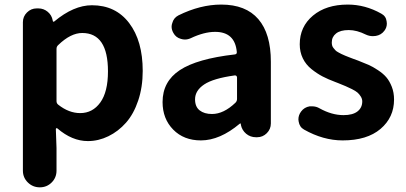

<svg xmlns="http://www.w3.org/2000/svg" viewBox="-20 -594 1758 831"><path d="M79.1 144.5V-498Q79.1 -522.5 96.7 -540Q114.3 -557.6 138.7 -557.6H146.5Q168.9 -557.6 186.5 -543Q204.1 -528.3 208 -505.9L209 -502Q209 -500 210.9 -500Q212.9 -500 214.8 -501Q298.8 -571.3 377.9 -571.3Q480.5 -571.3 539.1 -494.1Q597.7 -417 597.7 -287.1Q597.7 -216.8 578.1 -158.7Q558.6 -100.6 525.4 -63Q492.2 -25.4 449.2 -4.4Q406.2 16.6 360.4 16.6Q292 16.6 228.5 -38.1Q226.6 -40 224.1 -39.1Q221.7 -38.1 221.7 -35.2L224.6 46.9V144.5Q224.6 174.8 203.6 195.8Q182.6 216.8 152.3 216.8Q122.1 216.8 100.6 195.8Q79.1 174.8 79.1 144.5ZM327.1 -104.5Q380.9 -104.5 414.1 -150.4Q447.3 -196.3 447.3 -285.2Q447.3 -451.2 335.9 -451.2Q286.1 -451.2 232.4 -399.4Q224.6 -392.6 224.6 -382.8V-156.2Q224.6 -146.5 232.4 -140.6Q278.3 -104.5 327.1 -104.5Z M849.6 13.7Q775.4 13.7 729.5 -33.2Q683.6 -80.1 683.6 -152.3Q683.6 -241.2 758.3 -290.5Q833 -339.8 996.1 -358.4Q1005.9 -359.4 1004.9 -369.1Q997.1 -456.1 911.1 -456.1Q863.3 -456.1 805.7 -428.7Q793 -422.9 780.3 -422.9Q771.5 -422.9 762.7 -425.8Q741.2 -431.6 730.5 -451.2Q722.7 -464.8 722.7 -478.5Q722.7 -486.3 725.6 -494.1Q731.4 -516.6 752 -527.3Q846.7 -574.2 937.5 -574.2Q1043.9 -574.2 1098.1 -511.2Q1152.3 -448.2 1152.3 -327.1V-59.6Q1152.3 -35.2 1134.8 -17.6Q1117.2 0 1092.8 0H1087.9Q1063.5 0 1045.4 -15.1Q1027.3 -30.3 1022.5 -53.7V-58.6Q1021.5 -59.6 1020 -59.6Q1018.6 -59.6 1017.6 -58.6Q931.6 13.7 849.6 13.7ZM897.5 -100.6Q948.2 -100.6 999 -149.4Q1005.9 -156.2 1005.9 -166V-258.8Q1005.9 -262.7 1002.9 -265.6Q1001 -267.6 997.1 -267.6Q997.1 -267.6 996.1 -267.6Q903.3 -254.9 863.8 -228.5Q824.2 -202.1 824.2 -164.1Q824.2 -131.8 844.2 -116.2Q864.3 -100.6 897.5 -100.6Z M1462.9 13.7Q1378.9 13.7 1295.9 -33.2Q1276.4 -43.9 1272.5 -68.4Q1271.5 -73.2 1271.5 -77.1Q1271.5 -95.7 1283.2 -111.3Q1296.9 -129.9 1320.3 -133.8Q1326.2 -133.8 1331.1 -133.8Q1348.6 -133.8 1363.3 -125Q1416 -95.7 1466.8 -95.7Q1506.8 -95.7 1527.3 -111.8Q1547.9 -127.9 1547.9 -155.3Q1547.9 -166 1541.5 -176.3Q1535.2 -186.5 1527.3 -193.4Q1519.5 -200.2 1502.9 -208.5Q1486.3 -216.8 1475.6 -221.2Q1464.8 -225.6 1443.4 -234.4Q1434.6 -237.3 1430.7 -239.3Q1399.4 -251 1376 -263.2Q1352.5 -275.4 1328.1 -294.9Q1303.7 -314.5 1290.5 -341.8Q1277.3 -369.1 1277.3 -402.3Q1277.3 -478.5 1334.5 -526.4Q1391.6 -574.2 1485.4 -574.2Q1560.5 -574.2 1629.9 -535.2Q1650.4 -524.4 1653.3 -502Q1654.3 -497.1 1654.3 -492.2Q1654.3 -474.6 1643.6 -460.9Q1629.9 -442.4 1606.4 -438.5Q1600.6 -437.5 1593.8 -437.5Q1578.1 -437.5 1563.5 -444.3Q1524.4 -463.9 1489.3 -463.9Q1453.1 -463.9 1434.6 -449.2Q1416 -434.6 1416 -410.2Q1416 -403.3 1417.5 -397.5Q1418.9 -391.6 1423.3 -386.2Q1427.7 -380.9 1431.6 -376.5Q1435.5 -372.1 1443.8 -367.7Q1452.1 -363.3 1457.5 -360.4Q1462.9 -357.4 1474.1 -353Q1485.4 -348.6 1491.2 -346.2Q1497.1 -343.8 1510.3 -338.9Q1523.4 -334 1529.3 -332Q1556.6 -321.3 1574.7 -313.5Q1592.8 -305.7 1615.7 -290.5Q1638.7 -275.4 1652.3 -259.3Q1666 -243.2 1675.8 -218.3Q1685.5 -193.4 1685.5 -163.1Q1685.5 -85.9 1627 -36.1Q1568.4 13.7 1462.9 13.7Z"/></svg>

Font: Gen Jyuu GothicX Bold
Style: Bold
Weight: 700
Designer: Ryoko NISHIZUKA (kana &amp; ideographs); Paul D. Hunt (Latin, Greek &amp; Cyrillic); Wenlong ZHANG (bopomofo); Sandoll C
Version: Version 1.058.20140828